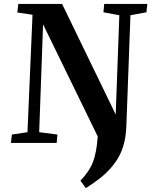

<svg xmlns="http://www.w3.org/2000/svg" viewBox="-20 -734 779 986"><path d="M271 0H36.1L41 -43L121.1 -55.2L147 -658.2L68.8 -669.9L74.2 -713.9H298.8L574.2 -146L592.8 -655.8L511.2 -670.9L515.1 -713.9H736.8L731.9 -670.9L649.9 -655.8L628.9 -86.9Q627 -29.8 613.3 15.6Q599.6 61 572.5 99.1Q545.4 137.2 509.5 168Q473.6 198.7 420.9 231.9L393.1 193.8Q438.5 147 457.3 98.4Q476.1 49.8 481.9 -33.2L201.2 -608.9L181.2 -55.2L274.9 -43Z"/></svg>

Font: Literata SemiBold
Style: Italic
Weight: 650
Italic angle: -2.39999°
Designer: Latin by Veronika Burian and Jose Scaglione. Greek by Irene Vlachou. Cyrillic by Vera Evstafieva
Foundry: TypeTogether
Version: Version 3.021